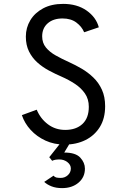

<svg xmlns="http://www.w3.org/2000/svg" viewBox="-20 -732 656 988"><path d="M313 12Q258.5 12 214 -8.5Q169.5 -29 138 -63.2Q106.5 -97.5 92.5 -139.5L169 -167.5Q188 -121.5 226.5 -92.5Q265 -63.5 315.5 -63.5Q371.5 -63.5 404.2 -94Q437 -124.5 437 -182.5Q437 -222 417.2 -250.8Q397.5 -279.5 365.5 -300.5Q333.5 -321.5 297 -337.5Q264.5 -351.5 231.8 -369Q199 -386.5 172.2 -410.5Q145.5 -434.5 129.2 -467.2Q113 -500 113 -543.5Q113 -589.5 136 -627.8Q159 -666 202 -689Q245 -712 305 -712Q376.5 -712 425.5 -677.8Q474.5 -643.5 488.5 -591.5L413 -566Q401 -595 373 -616Q345 -637 302 -637Q254 -637 225.5 -612Q197 -587 197 -545Q197 -511.5 216 -488Q235 -464.5 266.5 -446.8Q298 -429 336 -412Q368 -397.5 400.5 -378.5Q433 -359.5 460.5 -333Q488 -306.5 504.5 -270.2Q521 -234 521 -185.5Q521 -122.5 493.8 -78.5Q466.5 -34.5 419.5 -11.2Q372.5 12 313 12ZM299.5 236Q268.5 236 245.5 227Q222.5 218 207.5 204L255.5 172Q261.5 179.5 270 181.5Q278.5 183.5 292.5 183.5Q313.5 183.5 329 169.5Q344.5 155.5 344.5 135Q344.5 116 326.8 102.2Q309 88.5 285.5 88.5Q261.5 88.5 248.5 95.5L233.5 77L302.5 -10H348.5L310.5 53Q369 53 393 79Q417 105 417 136Q417 180 384 208Q351 236 299.5 236Z"/></svg>

Font: Overpass Mono Light
Style: Regular
Weight: 400
Monospace: yes
Version: Version 4.000